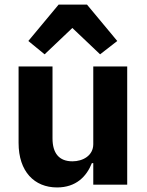

<svg xmlns="http://www.w3.org/2000/svg" viewBox="-20 -806 640 838"><path d="M387.1 0H535.2V-516H387.1V-176.8C387.1 -127.1 342 -101.9 296.2 -101.9C237.9 -101.9 209.2 -137.1 209.2 -202.1V-516H61.1V-182.2C61.1 -57.2 130 12.1 229 12.1C312.1 12.1 358 -35.9 381 -94.1H387.1ZM103.7 -627.1 174.7 -568.9 295.8 -683.9 416.9 -568.9 491.8 -627.1 359.7 -785.9H235.8Z"/></svg>

Font: Margiela Mono Bold
Style: Regular
Weight: 700
Designer: Mike Abbink, Paul van der Laan, Pieter van Rosmalen
Foundry: Bold Monday
Version: Version 2.003 2021